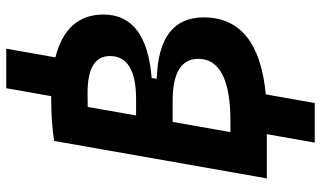

<svg xmlns="http://www.w3.org/2000/svg" viewBox="-230 -660 1046 626"><g transform="rotate(-90 293.0 -347.0)"><path d="M24.4 0 146.5 -693.4Q203.6 -703.1 290 -703.1Q291.5 -703.1 292.5 -703.1L318.4 -849.6H447.3L418.9 -689.5Q558.6 -653.8 558.6 -532.7Q558.6 -392.1 351.6 -375.5L349.1 -358.9Q549.3 -353 549.3 -206.1Q549.3 -27.3 298.3 -3.4L270 156.2H141.1L168.5 0ZM208.5 -307.1 175.3 -118.7H210Q414.1 -118.7 414.1 -223.6Q414.1 -307.1 276.9 -307.1ZM257.3 -584 229.5 -426.3H282.7Q423.3 -426.3 423.3 -511.7Q423.3 -584.5 303.2 -584.5Q279.3 -584.5 257.3 -584Z"/></g></svg>

Font: CaskaydiaCove NF
Style: Bold Italic
Weight: 700
Italic angle: -10°
Designer: Aaron Bell
Foundry: Saja Typeworks
Version: Version 2111.001; VTT 6.35;Nerd Fonts 3.2.1